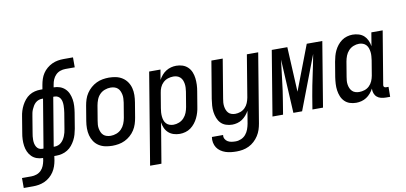

<svg xmlns="http://www.w3.org/2000/svg" viewBox="-128 -1015 3211 1519"><g transform="rotate(-10 1477.5 -256.0)"><path d="M31 215H-45V135H31Q51 135 72 128Q93 121 108.5 105.5Q124 90 132 70Q140 50 144 30L147 8Q120 8 96.5 -0.5Q73 -9 56 -26Q39 -43 29 -65.5Q19 -88 15.5 -113Q12 -138 13 -164.5Q14 -191 19 -217L40 -344Q43 -366 50 -388.5Q57 -411 68 -432Q79 -453 94.5 -472Q110 -491 130.5 -504Q151 -517 174 -522.5Q197 -528 219 -528H236L242 -563Q246 -586 253.5 -609Q261 -632 274.5 -652.5Q288 -673 307.5 -689.5Q327 -706 349.5 -716.5Q372 -727 395.5 -731Q419 -735 442 -735H518V-655H442Q422 -655 401.5 -648Q381 -641 365.5 -625.5Q350 -610 341.5 -590Q333 -570 330 -550L326 -528Q353 -528 376.5 -519.5Q400 -511 417.5 -494Q435 -477 444.5 -454.5Q454 -432 458 -407Q462 -382 460.5 -355.5Q459 -329 455 -303L434 -176Q430 -154 423.5 -131.5Q417 -109 406 -88Q395 -67 379.5 -48Q364 -29 343 -16Q322 -3 299 2.5Q276 8 254 8H237L232 43Q228 66 220 89Q212 112 198.5 132.5Q185 153 166 169.5Q147 186 124 196.5Q101 207 77.5 211Q54 215 31 215ZM245 -65H254Q267 -65 281 -70Q295 -75 306 -85Q317 -95 325 -107.5Q333 -120 338.5 -133.5Q344 -147 347.5 -160.5Q351 -174 353 -188L374 -315Q376 -330 377.5 -344.5Q379 -359 379 -374Q379 -389 376.5 -403Q374 -417 367 -429Q360 -441 348 -448Q336 -455 321 -455H310ZM152 -65H163L228 -455H219Q206 -455 192 -450Q178 -445 167 -435Q156 -425 148.5 -412.5Q141 -400 135 -386.5Q129 -373 126 -359.5Q123 -346 121 -332L100 -205Q97 -190 95.5 -175.5Q94 -161 94 -146Q94 -131 97 -117Q100 -103 107 -91Q114 -79 125.5 -72Q137 -65 152 -65Z M704 8Q675 8 647 2Q619 -4 596 -19Q573 -34 558 -56.5Q543 -79 536 -106Q529 -133 529 -162Q529 -191 534 -221L554 -341Q558 -365 566 -390Q574 -415 589 -437.5Q604 -460 624.5 -478Q645 -496 669 -507.5Q693 -519 718.5 -523.5Q744 -528 769 -528Q798 -528 826 -522Q854 -516 877 -501Q900 -486 915.5 -463.5Q931 -441 938 -414Q945 -387 944.5 -358Q944 -329 939 -299L919 -179Q915 -155 907 -130Q899 -105 884.5 -82.5Q870 -60 849.5 -42Q829 -24 805 -12.5Q781 -1 755 3.5Q729 8 704 8ZM705 -72Q728 -72 751 -80.5Q774 -89 791 -106.5Q808 -124 817.5 -147Q827 -170 831 -193L851 -313Q853 -329 854 -345Q855 -361 852 -376Q849 -391 843 -405Q837 -419 826 -429Q815 -439 800 -443.5Q785 -448 769 -448Q746 -448 722.5 -439.5Q699 -431 682 -413.5Q665 -396 656 -373Q647 -350 643 -327L623 -207Q620 -191 619 -175Q618 -159 621 -144Q624 -129 630 -115Q636 -101 647 -91Q658 -81 673.5 -76.5Q689 -72 705 -72Z M970 215 1092 -520H1183L1169 -439Q1180 -459 1194.5 -476Q1209 -493 1228 -505Q1247 -517 1268 -522.5Q1289 -528 1310 -528Q1337 -528 1361 -520Q1385 -512 1403 -494.5Q1421 -477 1430.5 -453.5Q1440 -430 1443 -404.5Q1446 -379 1445 -352.5Q1444 -326 1439 -299L1419 -179Q1416 -157 1409.5 -135Q1403 -113 1393 -92Q1383 -71 1368 -52Q1353 -33 1334 -19Q1315 -5 1291.5 1.5Q1268 8 1246 8Q1221 8 1197 0.5Q1173 -7 1155.5 -23Q1138 -39 1128 -61Q1118 -83 1115 -108L1061 215ZM1209 -72Q1232 -72 1254.5 -81Q1277 -90 1293.5 -108Q1310 -126 1318.5 -148Q1327 -170 1331 -193L1351 -313Q1353 -328 1354 -344Q1355 -360 1352.5 -375.5Q1350 -391 1344.5 -404.5Q1339 -418 1328 -428.5Q1317 -439 1302.5 -443.5Q1288 -448 1273 -448Q1251 -448 1229.5 -441Q1208 -434 1191 -418Q1174 -402 1165 -381Q1156 -360 1153 -338L1133 -218Q1130 -202 1129 -185Q1128 -168 1129.5 -152Q1131 -136 1136 -121Q1141 -106 1151.5 -94.5Q1162 -83 1177.5 -77.5Q1193 -72 1209 -72Z M1665 223Q1642 223 1619.5 220.5Q1597 218 1576 211Q1555 204 1537 191.5Q1519 179 1507.5 161.5Q1496 144 1491.5 121.5Q1487 99 1491 76H1581Q1578 93 1586 107.5Q1594 122 1607.5 130Q1621 138 1637.5 140.5Q1654 143 1671 143Q1693 143 1715 133.5Q1737 124 1752 106Q1767 88 1775 66Q1783 44 1787 22L1804 -79Q1794 -61 1779.5 -44Q1765 -27 1747 -15Q1729 -3 1708 2.5Q1687 8 1667 8Q1641 8 1616.5 -0.5Q1592 -9 1575.5 -26.5Q1559 -44 1550 -67.5Q1541 -91 1537.5 -116Q1534 -141 1536 -167.5Q1538 -194 1542 -221L1592 -520H1683L1631 -207Q1628 -192 1627 -176.5Q1626 -161 1628 -146Q1630 -131 1635.5 -117Q1641 -103 1650.5 -92.5Q1660 -82 1675 -77Q1690 -72 1705 -72Q1726 -72 1747 -79.5Q1768 -87 1784 -103Q1800 -119 1808.5 -140Q1817 -161 1821 -182L1877 -520H1968L1876 36Q1872 60 1864 84.5Q1856 109 1841.5 131.5Q1827 154 1807 172.5Q1787 191 1763 202.5Q1739 214 1714 218.5Q1689 223 1665 223Z M1991 0 2077 -520H2202L2220 -159L2358 -520H2483L2397 0H2312L2329 -104Q2343 -186 2361 -268Q2379 -350 2394 -432L2229 0H2159L2136 -432Q2125 -350 2116 -268Q2107 -186 2093 -104L2076 0Z M2663 8Q2636 8 2612 0Q2588 -8 2570.5 -25.5Q2553 -43 2543.5 -66.5Q2534 -90 2530.5 -115.5Q2527 -141 2528.5 -167.5Q2530 -194 2534 -221L2554 -341Q2558 -363 2564 -385Q2570 -407 2580 -428Q2590 -449 2605 -468Q2620 -487 2639.5 -501Q2659 -515 2682 -521.5Q2705 -528 2727 -528Q2752 -528 2776.5 -520.5Q2801 -513 2818 -497Q2835 -481 2845 -459Q2855 -437 2859 -412L2877 -520H2968L2897 -93Q2896 -89 2897 -85Q2898 -81 2900.5 -78Q2903 -75 2907 -73.5Q2911 -72 2916 -72H2936L2935 8H2902Q2882 8 2863 3.5Q2844 -1 2830 -13Q2816 -25 2809.5 -43Q2803 -61 2804 -81Q2794 -62 2779 -44.5Q2764 -27 2745.5 -15Q2727 -3 2705.5 2.5Q2684 8 2663 8ZM2701 -72Q2723 -72 2744.5 -79Q2766 -86 2782.5 -102Q2799 -118 2808 -139Q2817 -160 2821 -182L2841 -302Q2843 -318 2844.5 -335Q2846 -352 2844 -368Q2842 -384 2837 -399Q2832 -414 2821.5 -425.5Q2811 -437 2796 -442.5Q2781 -448 2765 -448Q2742 -448 2719.5 -439Q2697 -430 2680.5 -412Q2664 -394 2655.5 -372Q2647 -350 2643 -327L2623 -207Q2620 -192 2619 -176Q2618 -160 2620.5 -144.5Q2623 -129 2629 -115.5Q2635 -102 2645.5 -91.5Q2656 -81 2671 -76.5Q2686 -72 2701 -72Z"/></g></svg>

Font: Iosevka Term Curly Medium
Style: Italic
Weight: 500
Italic angle: -9°
Designer: Belleve Invis
Foundry: Belleve Invis
Version: Version 32.3.0